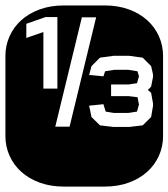

<svg xmlns="http://www.w3.org/2000/svg" viewBox="-22 -689 622 709"><path d="M280.3 -625 182.1 -221.2H234.9L333 -625ZM189.9 -626H146L75.2 -601.1V-548.8L138.2 -570.8V-361.8H189.9ZM364.3 -668.9Q413.6 -668.9 453.6 -654.3Q493.7 -639.6 521.7 -614.3Q549.8 -588.9 564.9 -554.9Q580.1 -521 580.1 -482.9V-186Q580.1 -147.9 564.9 -114Q549.8 -80.1 521.7 -54.7Q493.7 -29.3 453.6 -14.6Q413.6 0 364.3 0H213.9Q164.6 0 124.5 -14.6Q84.5 -29.3 56.4 -54.7Q28.3 -80.1 13.2 -114Q-2 -147.9 -2 -186V-482.9Q-2 -521 13.2 -554.9Q28.3 -588.9 56.4 -614.3Q84.5 -639.6 124.5 -654.3Q164.6 -668.9 213.9 -668.9ZM483.9 -381.8 452.1 -377H388.2V-334H453.1L485.8 -330.1L491.2 -303.2L483.9 -276.9L452.1 -272H397.9L368.2 -276.9L359.9 -304.2L307.1 -298.8L315.9 -256.8L347.2 -226.1L397 -220.2H455.1L504.9 -226.1L536.1 -256.8L543 -297.9V-307.1L536.1 -346.2L523.9 -356.9L536.1 -369.1L543 -404.8V-414.1L536.1 -444.8L504.9 -476.1L455.1 -482.9H397L347.2 -476.1L315.9 -444.8L307.1 -412.1L359.9 -407.2L366.2 -425.8L399.9 -431.2H452.1L485.8 -425.8L491.2 -407.2Z"/></svg>

Font: Monofett
Style: Regular
Weight: 400
Designer: vernon adams
Foundry: vernon adams
Version: Version 1.000